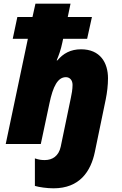

<svg xmlns="http://www.w3.org/2000/svg" viewBox="-20 -780 662 1040"><path d="M270 240C411 240 472 149 494 42L553 -243C560 -278 565 -318 565 -356C565 -440 523 -513 419 -513C362 -513 322 -490 291 -453H287C298 -479 310 -511 318 -551L322 -570H452L478 -688H347L362 -760H172L156 -688H74L49 -570H131L11 0H201L248 -221C267 -312 293 -362 337 -362C356 -362 373 -348 373 -320C373 -297 368 -268 364 -251L309 14C298 66 263 87 223 87C206 87 193 86 169 78V227C192 234 235 240 270 240Z"/></svg>

Font: Noto Sans UI Black
Style: Italic
Weight: 900
Italic angle: -372°
Designer: Monotype Design Team
Foundry: Monotype Imaging Inc.
Version: Version 1.901